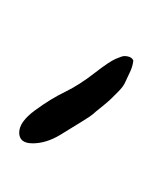

<svg xmlns="http://www.w3.org/2000/svg" viewBox="1 -634 160 202"><g transform="rotate(-90 81.0 -533.0)"><path d="M123 -482.4Q123 -474.6 118.2 -472.7Q111.3 -473.6 105.5 -476.6Q99.6 -479.5 95.2 -481.4Q90.8 -483.4 85.9 -488.3L78.1 -496.1Q75.2 -499 69.3 -506.3Q63.5 -513.7 62 -515.1Q60.5 -516.6 54.7 -525.9Q48.8 -535.2 40 -549.8Q31.2 -564.5 31.2 -578.6Q31.2 -592.8 42.5 -592.8Q53.7 -592.8 65.9 -576.2Q78.1 -559.6 85.4 -544.4Q92.8 -529.3 105 -513.7Q117.2 -498 120.1 -491.2Q123 -484.4 123 -482.4Z"/></g></svg>

Font: Dawning of a New Day
Style: Regular
Weight: 400
Designer: Kimberly Geswein
Foundry: Kimberly Geswein
Version: Version 1.002 2010